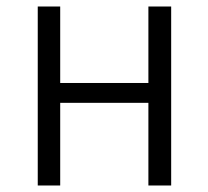

<svg xmlns="http://www.w3.org/2000/svg" viewBox="-20 -570 640 590"><path d="M96 -550H165V-315H436V-550H506V0H436V-254H165V0H96Z"/></svg>

Font: JuliaMono Light
Style: Regular
Weight: 300
Monospace: yes
Designer: cormullion
Foundry: corm
Version: Version 0.054; ttfautohint (v1.8.4)